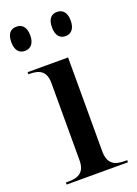

<svg xmlns="http://www.w3.org/2000/svg" viewBox="-143 -805 616 865"><g transform="rotate(-20 164.5 -373.0)"><path d="M246 -630C270 -630 291 -646 291 -688C291 -731 270 -746 246 -746C221 -746 201 -731 201 -688C201 -646 221 -630 246 -630ZM51 -630C76 -630 97 -646 97 -688C97 -731 76 -746 51 -746C26 -746 6 -731 6 -688C6 -646 26 -630 51 -630ZM21 0H315V-10H302C251 -10 223 -29 223 -87V-536H29V-526H34C85 -526 113 -508 113 -453V-84C113 -28 85 -10 34 -10H21Z"/></g></svg>

Font: Noto Serif Display Medium
Style: Regular
Weight: 500
Designer: Monotype Design Team
Foundry: Monotype Imaging Inc.
Version: Version 2.009